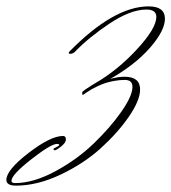

<svg xmlns="http://www.w3.org/2000/svg" viewBox="-92 -557 538 603"><path d="M254 -309Q279 -316 299 -316Q348 -316 348 -276Q348 -242 313 -191Q278 -140 224.5 -91.5Q171 -43 98 -8.5Q25 26 -42 26Q-72 26 -72 8Q-72 -23 -2.5 -76.5Q67 -130 106 -130Q115 -130 115 -119Q115 -109 100 -97Q85 -85 80 -85Q76 -85 76 -89Q76 -91 85 -95Q94 -99 94 -102Q94 -105 87 -105Q68 -105 6 -56.5Q-56 -8 -56 11Q-56 18 -45 18Q13 18 81.5 -19Q150 -56 202 -106Q254 -156 289 -206Q324 -256 324 -284Q324 -306 300 -306Q284 -306 267.5 -303Q251 -300 240 -296.5Q229 -293 216 -287Q203 -281 197 -277.5Q191 -274 182 -268L173 -262Q170 -259 168 -259Q166 -259 166 -266Q166 -269 176 -276Q186 -283 196 -289L206 -295Q277 -336 338 -402Q399 -468 399 -504Q399 -527 368 -527Q318 -527 252 -483Q186 -439 143 -394Q137 -388 128 -388Q124 -388 124 -391Q124 -393 125 -394Q265 -537 375 -537Q426 -537 426 -498Q426 -461 379.5 -407.5Q333 -354 254 -309Z"/></svg>

Font: Herr Von Muellerhoff
Style: Regular
Weight: 400
Designer: Alejandro Paul
Foundry: Alejandro Paul
Version: Version 1.000